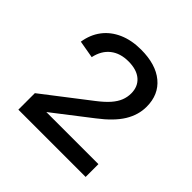

<svg xmlns="http://www.w3.org/2000/svg" viewBox="-143 -993 793 793"><g transform="rotate(45 253.5 -597.0)"><path d="M67 -330V-426.4L266.5 -580.2Q297.8 -604.3 315.7 -624.8Q333.5 -645.3 341.4 -665.3Q349.3 -685.3 349.3 -707Q349.3 -746.9 322.7 -769.9Q296 -792.8 247.7 -792.8Q199.5 -792.8 168.6 -768.2Q137.6 -743.7 127.8 -697.6L50.9 -711Q58.3 -758.1 84 -792.2Q109.7 -826.3 152.2 -845.2Q194.7 -864 250 -864Q336.5 -864 384.9 -823.8Q433.3 -783.7 433.3 -713Q433.3 -665.1 406.2 -620.9Q379 -576.7 318.7 -530.8L155.6 -404.7H459.9V-330Z"/></g></svg>

Font: TikTok Sans Light
Style: Regular
Weight: 300
Version: Version 4.000